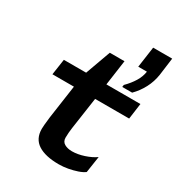

<svg xmlns="http://www.w3.org/2000/svg" viewBox="-194 -942 992 1075"><g transform="rotate(30 301.5 -405.0)"><path d="M348 10Q261 10 214 -20.5Q167 -51 167 -115Q167 -126 168.5 -142Q170 -158 174 -193L205 -409H66L81 -511H225L284 -674H379L356 -511H576L562 -409H342L312 -203Q310 -188 308.5 -172Q307 -156 307 -139Q307 -113 327 -101.5Q347 -90 376 -90Q412 -90 453 -103.5Q494 -117 522 -137L506 -31Q490 -19 463.5 -10Q437 -1 407 4.5Q377 10 348 10ZM440 -543 442 -557Q473 -588 492.5 -620Q512 -652 517 -686H461L480 -820H603L588 -707Q581 -660 559 -618Q537 -576 504 -543Z"/></g></svg>

Font: Chivo Mono Medium SemiBold
Style: Italic
Weight: 600
Italic angle: -8.05°
Monospace: yes
Version: Version 1.008